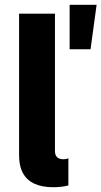

<svg xmlns="http://www.w3.org/2000/svg" viewBox="-20 -785 427 809"><path d="M273.4 -577.4H361.5L387.1 -764.9H273.4ZM205.3 3.9C224.8 3.9 250 1.4 268.1 -3.6V-118.3C262.4 -115.1 254.6 -114 247.2 -114C220.2 -114 211.6 -129.3 211.6 -148.4V-727.3H60.4V-136.7C60.4 -88.8 66.4 3.9 205.3 3.9Z"/></svg>

Font: TID UI
Style: Bold
Weight: 700
Designer: The TID Project Authors
Foundry: Bakken & Bæck
Version: Version 1.001;hotconv 1.0.109;makeotfexe 2.5.65596